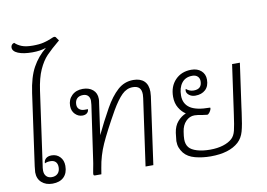

<svg xmlns="http://www.w3.org/2000/svg" viewBox="-96 -1124 1789 1288"><g transform="rotate(-10 798.5 -480.5)"><path d="M119 -131Q115 -110 115 -93Q115 -68 128.5 -53.5Q142 -39 166 -39Q192 -39 207 -54.5Q222 -70 222 -97Q222 -121 209.5 -133.5Q197 -146 175 -146Q150 -146 136 -138V-144Q138 -161 151.5 -172Q165 -183 189 -183Q223 -183 245.5 -159.5Q268 -136 268 -98Q268 -49 240.5 -22Q213 5 163 5Q118 5 89.5 -20.5Q61 -46 61 -90Q61 -99 65 -131L133 -617Q148 -724 183.5 -788.5Q219 -853 277 -900Q237 -886 183 -886Q122 -886 86 -901Q50 -916 50 -942Q50 -953 56.5 -960.5Q63 -968 73 -970Q91 -952 119 -941Q147 -930 194 -930Q239 -930 268.5 -937.5Q298 -945 318.5 -954Q339 -963 343 -963Q349 -963 352.5 -960.5Q356 -958 359 -952L372 -934Q313 -885 281 -851.5Q249 -818 224.5 -763.5Q200 -709 188 -624Z M916 -488Q916 -479 914 -459L850 0H797L861 -455Q863 -473 863 -479Q863 -510 848.5 -524.5Q834 -539 804 -539Q763 -539 730 -506.5Q697 -474 658 -407Q584 -276 550 -200Q516 -124 503 -42L496 0H453Q446 0 444 -3.5Q442 -7 443 -16Q443 -19 447 -39Q457 -90 458 -102L511 -471Q513 -491 513 -498Q513 -519 501 -532Q489 -545 467 -545Q440 -545 425.5 -530.5Q411 -516 411 -489Q411 -469 424.5 -457.5Q438 -446 459 -446H483Q483 -430 471.5 -420Q460 -410 440 -410Q412 -410 390.5 -431.5Q369 -453 369 -488Q369 -531 397.5 -558.5Q426 -586 472 -586Q514 -586 540.5 -563.5Q567 -541 567 -501Q567 -489 564 -474L534 -260Q574 -344 622 -430Q663 -503 709 -544.5Q755 -586 816 -586Q864 -586 890 -561Q916 -536 916 -488Z M1541 -576 1500 -284 1495 -246Q1484 -161 1472 -118.5Q1460 -76 1431 -49Q1367 9 1240 9Q1184 9 1134.5 -4Q1085 -17 1059 -49Q1045 -67 1037.5 -86.5Q1030 -106 1030 -132Q1030 -139 1036 -187Q1043 -234 1068 -262.5Q1093 -291 1125 -304Q1099 -320 1079.5 -352Q1060 -384 1060 -428Q1060 -499 1102 -542.5Q1144 -586 1211 -586Q1253 -586 1278.5 -563Q1304 -540 1304 -503Q1304 -458 1278 -434Q1252 -410 1209 -410Q1184 -410 1167 -423.5Q1150 -437 1150 -453Q1150 -460 1153 -466Q1175 -446 1204 -446Q1260 -446 1260 -500Q1260 -520 1247 -532.5Q1234 -545 1211 -545Q1164 -545 1139 -512.5Q1114 -480 1114 -427Q1114 -371 1156 -342.5Q1198 -314 1290 -314Q1296 -314 1292.5 -303Q1289 -292 1280.5 -281Q1272 -270 1265 -270Q1257 -270 1233 -274Q1198 -281 1179 -281Q1146 -281 1120.5 -255Q1095 -229 1089 -185Q1084 -155 1084 -134Q1084 -100 1101 -79Q1117 -59 1155 -47.5Q1193 -36 1244 -36Q1294 -36 1332.5 -48Q1371 -60 1394 -81Q1414 -99 1422.5 -133.5Q1431 -168 1441 -242L1447 -284L1488 -576Z"/></g></svg>

Font: Krub Light
Style: Italic
Weight: 300
Italic angle: -8°
Designer: Ekaluck Peanpanawate
Foundry: Cadson Demak Co.,Ltd.
Version: Version 1.000; ttfautohint (v1.6)